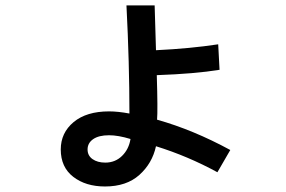

<svg xmlns="http://www.w3.org/2000/svg" viewBox="-20 -633 1040 699"><path d="M298.8 -88.9Q298.8 -66.4 316.9 -53.7Q335 -41 363.3 -41Q399.4 -41 424.3 -65.4Q449.2 -89.8 455.1 -127Q410.2 -140.6 377 -140.6Q339.8 -140.6 319.3 -126.5Q298.8 -112.3 298.8 -88.9ZM201.2 -88.9Q201.2 -149.4 248 -188.5Q294.9 -227.5 377 -227.5Q409.2 -227.5 451.2 -219.7Q451.2 -402.3 440.4 -613.3H543Q546.9 -498 547.9 -450.2Q671.9 -456.1 774.4 -471.7L779.3 -378.9Q690.4 -364.3 550.8 -359.4Q554.7 -230.5 551.8 -197.3Q683.6 -160.2 818.4 -86.9L771.5 -5.9Q664.1 -64.5 547.9 -100.6Q534.2 -38.1 487.3 3.9Q440.4 45.9 362.3 45.9Q292 45.9 246.6 10.7Q201.2 -24.4 201.2 -88.9Z"/></svg>

Font: Gothic A1 SemiBold
Style: Regular
Weight: 600
Version: Version 2.50